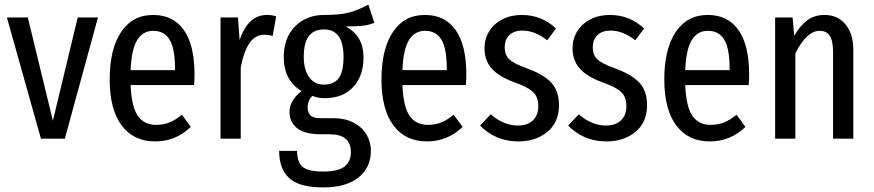

<svg xmlns="http://www.w3.org/2000/svg" viewBox="-20 -603 3800 835"><path d="M406 -527 262 0H158L10 -527H101L210 -78L318 -527Z M824 -233H548Q552 -138 579.5 -99Q607 -60 658 -60Q691 -60 717 -70.5Q743 -81 771 -104L810 -51Q744 12 655 12Q561 12 509 -57.5Q457 -127 457 -258Q457 -389 506.5 -463.5Q556 -538 646 -538Q733 -538 779.5 -472.5Q826 -407 826 -279Q826 -257 824 -233ZM741 -305Q741 -391 718 -430Q695 -469 646 -469Q602 -469 577 -429.5Q552 -390 548 -298H741Z M1181 -532 1166 -447Q1146 -452 1130 -452Q1091 -452 1066 -417Q1041 -382 1027 -310V0H939V-527H1015L1022 -429Q1059 -538 1141 -538Q1163 -538 1181 -532Z M1608 -504Q1585 -494 1556.5 -491Q1528 -488 1484 -488Q1561 -446 1561 -354Q1561 -273 1516 -224.5Q1471 -176 1392 -176Q1363 -176 1339 -186Q1329 -178 1323.5 -164.5Q1318 -151 1318 -136Q1318 -114 1330 -101.5Q1342 -89 1373 -89H1431Q1480 -89 1517 -70Q1554 -51 1573.5 -18.5Q1593 14 1593 53Q1593 125 1539.5 168.5Q1486 212 1385 212Q1281 212 1237.5 171.5Q1194 131 1194 53H1272Q1272 102 1296 122.5Q1320 143 1386 143Q1450 143 1478 121.5Q1506 100 1506 59Q1506 -19 1414 -19H1377Q1305 -19 1272 -45.5Q1239 -72 1239 -117Q1239 -165 1291 -207Q1214 -254 1214 -355Q1214 -438 1263 -488Q1312 -538 1390 -538Q1460 -538 1500 -549Q1540 -560 1582 -583ZM1301 -355Q1301 -301 1324 -268Q1347 -235 1388 -235Q1432 -235 1453 -263Q1474 -291 1474 -356Q1474 -475 1389 -475Q1345 -475 1323 -446Q1301 -417 1301 -355Z M2006 -233H1730Q1734 -138 1761.5 -99Q1789 -60 1840 -60Q1873 -60 1899 -70.5Q1925 -81 1953 -104L1992 -51Q1926 12 1837 12Q1743 12 1691 -57.5Q1639 -127 1639 -258Q1639 -389 1688.5 -463.5Q1738 -538 1828 -538Q1915 -538 1961.5 -472.5Q2008 -407 2008 -279Q2008 -257 2006 -233ZM1923 -305Q1923 -391 1900 -430Q1877 -469 1828 -469Q1784 -469 1759 -429.5Q1734 -390 1730 -298H1923Z M2398 -479 2360 -428Q2332 -449 2306 -459.5Q2280 -470 2251 -470Q2216 -470 2195.5 -450.5Q2175 -431 2175 -397Q2175 -364 2195 -345Q2215 -326 2271 -306Q2343 -280 2377 -244Q2411 -208 2411 -146Q2411 -71 2360.5 -29.5Q2310 12 2235 12Q2135 12 2068 -57L2114 -106Q2170 -57 2233 -57Q2273 -57 2297 -79Q2321 -101 2321 -141Q2321 -168 2312 -185Q2303 -202 2281 -216Q2259 -230 2217 -245Q2147 -271 2117 -306.5Q2087 -342 2087 -394Q2087 -434 2107.5 -467Q2128 -500 2165 -519Q2202 -538 2249 -538Q2336 -538 2398 -479Z M2781 -479 2743 -428Q2715 -449 2689 -459.5Q2663 -470 2634 -470Q2599 -470 2578.5 -450.5Q2558 -431 2558 -397Q2558 -364 2578 -345Q2598 -326 2654 -306Q2726 -280 2760 -244Q2794 -208 2794 -146Q2794 -71 2743.5 -29.5Q2693 12 2618 12Q2518 12 2451 -57L2497 -106Q2553 -57 2616 -57Q2656 -57 2680 -79Q2704 -101 2704 -141Q2704 -168 2695 -185Q2686 -202 2664 -216Q2642 -230 2600 -245Q2530 -271 2500 -306.5Q2470 -342 2470 -394Q2470 -434 2490.5 -467Q2511 -500 2548 -519Q2585 -538 2632 -538Q2719 -538 2781 -479Z M3236 -233H2960Q2964 -138 2991.5 -99Q3019 -60 3070 -60Q3103 -60 3129 -70.5Q3155 -81 3183 -104L3222 -51Q3156 12 3067 12Q2973 12 2921 -57.5Q2869 -127 2869 -258Q2869 -389 2918.5 -463.5Q2968 -538 3058 -538Q3145 -538 3191.5 -472.5Q3238 -407 3238 -279Q3238 -257 3236 -233ZM3153 -305Q3153 -391 3130 -430Q3107 -469 3058 -469Q3014 -469 2989 -429.5Q2964 -390 2960 -298H3153Z M3691 -387V0H3603V-375Q3603 -426 3588.5 -447.5Q3574 -469 3545 -469Q3488 -469 3439 -371V0H3351V-527H3427L3434 -448Q3460 -492 3491 -515Q3522 -538 3566 -538Q3623 -538 3657 -497Q3691 -456 3691 -387Z"/></svg>

Font: Fira Sans Extra Condensed
Style: Regular
Weight: 400
Width: 1
Designer: Carrois Corporate & Edenspiekermann AG
Foundry: Carrois Corporate GbR & Edenspiekermann AG
Version: Version 4.203